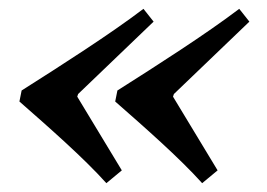

<svg xmlns="http://www.w3.org/2000/svg" viewBox="-20 -461 606 435"><path d="M256 -75 155 -242 157 -248 328 -412 305 -441C230 -384 119 -313 29 -256L24 -231C89 -174 170 -103 221 -46ZM473 -75 372 -242 374 -248 545 -412 522 -441C447 -384 336 -313 246 -256L241 -231C306 -174 387 -103 438 -46Z"/></svg>

Font: STIX Two Text
Style: Bold Italic
Weight: 700
Italic angle: -12°
Designer: Ross Mills, John Hudson & Paul Hanslow, Tiro Typeworks Ltd; with prior portions MicroPress Inc. and Coen Hoffman, Elsevi
Foundry: Tiro Typeworks Ltd
Version: Version 2.13 b171